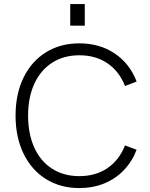

<svg xmlns="http://www.w3.org/2000/svg" viewBox="-20 -921 741 950"><path d="M57 -349Q57 -455.5 96.2 -536.5Q135.5 -617.5 207 -662Q278.5 -706.5 372.5 -706.5Q473 -706.5 547.5 -656.5Q622 -606.5 656 -517.5L598.5 -495.5Q570 -568 511.8 -607.8Q453.5 -647.5 372.5 -647.5Q295.5 -647.5 238.2 -610.8Q181 -574 150 -506.8Q119 -439.5 119 -349Q119 -258 150 -190.2Q181 -122.5 238.2 -86Q295.5 -49.5 372.5 -49.5Q453.5 -49.5 511.8 -89.2Q570 -129 598.5 -201.5L656 -180Q633.5 -121.5 592.5 -78.8Q551.5 -36 495.5 -13.2Q439.5 9.5 372.5 9.5Q279 9.5 207.5 -35Q136 -79.5 96.5 -160.8Q57 -242 57 -349ZM327.5 -901H399.5V-794H327.5Z"/></svg>

Font: HK Grotesk Light
Style: Regular
Weight: 300
Designer: Alfredo Marco Pradil
Foundry: Hanken Design Co.
Version: Version 3.001